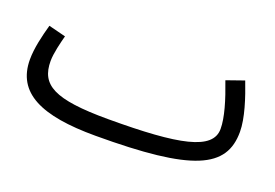

<svg xmlns="http://www.w3.org/2000/svg" viewBox="-68 -586 1129 789"><g transform="rotate(20 496.5 -191.0)"><path d="M390 21C816 21 943 -39 943 -197C943 -257 916 -338 891 -403L814 -376C843 -300 864 -231 864 -181C864 -89 727 -61 416 -61C178 -61 112 -101 112 -205C112 -239 125 -290 133 -320L58 -339C44 -289 30 -231 30 -182C30 -36 152 21 390 21Z"/></g></svg>

Font: Noto Sans Arabic
Style: Regular
Weight: 400
Designer: Monotype Design Team, Nadine Chahine, Nizar Qandah and Khaled Hosny
Foundry: Monotype Imaging Inc.
Version: Version 2.012